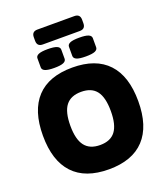

<svg xmlns="http://www.w3.org/2000/svg" viewBox="-180 -1143 1091 1270"><g transform="rotate(-20 365.5 -507.5)"><path d="M366 8Q200 8 115 -83Q30 -174 30 -350Q30 -526 115 -617Q200 -708 366 -708Q531 -708 616 -617Q701 -526 701 -350Q701 -174 616 -83Q531 8 366 8ZM366 -163Q439 -163 473.5 -208.5Q508 -254 508 -350Q508 -447 473.5 -492Q439 -537 366 -537Q293 -537 258 -492Q223 -447 223 -350Q223 -254 258 -208.5Q293 -163 366 -163ZM477 -746Q432 -746 412.5 -754.5Q393 -763 393 -780V-844Q393 -861 412.5 -869.5Q432 -878 477 -878Q522 -878 541.5 -869.5Q561 -861 561 -844V-780Q561 -763 541.5 -754.5Q522 -746 477 -746ZM255 -746Q211 -746 191 -754.5Q171 -763 171 -780V-844Q171 -861 191 -869.5Q211 -878 255 -878Q299 -878 319 -869.5Q339 -861 339 -844V-780Q339 -763 319 -754.5Q299 -746 255 -746ZM236 -918Q196 -918 196 -958V-983Q196 -1023 236 -1023H496Q536 -1023 536 -983V-958Q536 -918 496 -918Z"/></g></svg>

Font: Asap Black
Style: Regular
Weight: 900
Designer: Pablo Cosgaya
Foundry: Omnibus-Type
Version: Version 3.001; ttfautohint (v1.8.4.7-5d5b)